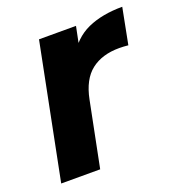

<svg xmlns="http://www.w3.org/2000/svg" viewBox="-105 -634 672 722"><g transform="rotate(-20 231.0 -273.0)"><path d="M19 0 126 -538H274L243 -385L229 -429Q265 -494 323 -520Q381 -546 462 -546L434 -402Q424 -403 415.5 -403.5Q407 -404 398 -404Q329 -404 285.5 -370Q242 -336 227 -260L175 0Z"/></g></svg>

Font: MOST Montserrat
Style: Bold Italic
Weight: 700
Italic angle: -11.3°
Designer: Julieta Ulanovsky
Foundry: Julieta Ulanovsky
Version: Version 8.000;March 11, 2024;FontCreator 15.0.0.2926 64-bit